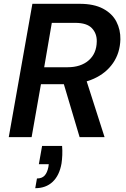

<svg xmlns="http://www.w3.org/2000/svg" viewBox="-20 -720 660 1008"><path d="M26 0 150 -700H398Q473 -700 521 -674.5Q569 -649 591 -606.5Q613 -564 612 -513Q610 -442 573.5 -389Q537 -336 473 -307Q409 -278 324 -278H195L146 0ZM398 0 306 -309H430L529 0ZM212 -367H335Q404 -367 445.5 -403Q487 -439 488 -502Q489 -544 462.5 -572Q436 -600 375 -600H252ZM165 268 174 217Q200 217 214 202Q228 187 234 157L236 142H184L201 46H306Q308 70 307 94Q306 118 303 138Q292 201 256.5 234.5Q221 268 165 268Z"/></svg>

Font: DM Sans 18pt SemiBold
Style: Italic
Weight: 600
Italic angle: -10°
Designer: Colophon Foundry, Jonny Pinhorn
Foundry: Colophon Foundry
Version: Version 4.004;gftools[0.9.30]